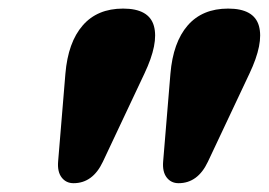

<svg xmlns="http://www.w3.org/2000/svg" viewBox="-20 -806 611 436"><path d="M147 -390Q130 -390 120 -403Q110 -416 112 -439.5L128.5 -638.5Q134.5 -710 167.8 -748.2Q201 -786.5 259.5 -786.5Q318.5 -786.5 329.5 -747Q340.5 -707.5 308 -639L213.5 -438.5Q190.5 -390 147 -390ZM385.5 -390Q368.5 -390 358.5 -403Q348.5 -416 350.5 -439.5L367 -638.5Q373 -710 406.2 -748.2Q439.5 -786.5 498 -786.5Q557 -786.5 568 -747Q579 -707.5 546.5 -639L452 -438.5Q429 -390 385.5 -390Z"/></svg>

Font: Fraunces 9pt S050 Black
Style: Italic
Weight: 900
Italic angle: -16°
Version: Version 1.000; ttfautohint (v1.8.3)